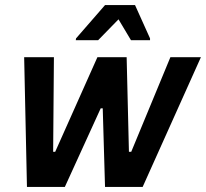

<svg xmlns="http://www.w3.org/2000/svg" viewBox="-20 -735 810 755"><path d="M86 0 75 -510H192L189 -138H197L363 -510H478L487 -138H496L650 -510H770L541 0H393L384 -309H376L235 0ZM278 -577 279 -584 393 -715H511L570 -584V-577H495L446 -659L366 -577Z"/></svg>

Font: Saira SemiCondensed SemiBold
Style: Italic
Weight: 600
Width: 4
Italic angle: -12°
Designer: Hector Gatti with collaboration of the Omnibus-Type team
Foundry: Omnibus-Type
Version: Version 1.101